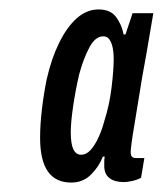

<svg xmlns="http://www.w3.org/2000/svg" viewBox="-20 -717 345 407"><path d="M131 -330Q98 -330 81.5 -353.5Q65 -377 65 -425Q65 -453 69 -486.5Q73 -520 79 -549Q89 -593 105.5 -626.5Q122 -660 143 -678.5Q164 -697 189 -697Q214 -697 226 -681Q238 -665 242 -644H246L261 -689H305L290 -601Q286 -580 281.5 -554Q277 -528 273 -502Q269 -476 265 -453Q261 -430 259 -414.5Q257 -399 257 -395Q257 -388 259.5 -385Q262 -382 268 -382H286L279 -340Q269 -335 258.5 -333Q248 -331 243 -331Q223 -331 212 -339.5Q201 -348 201 -365Q201 -371 201 -375.5Q201 -380 202 -385H198Q190 -364 173 -347Q156 -330 131 -330ZM152 -389Q163 -389 172 -399Q181 -409 188.5 -425Q196 -441 201 -460Q212 -494 216.5 -531.5Q221 -569 221 -591Q221 -607 218.5 -617.5Q216 -628 211.5 -634Q207 -640 199 -640Q182 -640 169.5 -616.5Q157 -593 148 -560Q140 -526 135 -491.5Q130 -457 130 -437Q130 -412 135.5 -400.5Q141 -389 152 -389Z"/></svg>

Font: Archivo ExtraCondensed Medium
Style: Italic
Weight: 500
Width: 2
Italic angle: -10°
Designer: Hector Gatti
Foundry: Omnibus-Type
Version: Version 2.001